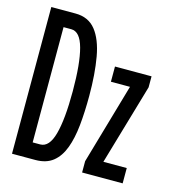

<svg xmlns="http://www.w3.org/2000/svg" viewBox="-105 -792 825 885"><g transform="rotate(15 308.0 -350.0)"><path d="M31.5 0V-700H147Q209 -700 243.8 -656.2Q278.5 -612.5 292.5 -533.5Q306.5 -454.5 306.5 -350Q306.5 -273 300 -208.8Q293.5 -144.5 276 -97.8Q258.5 -51 226.5 -25.5Q194.5 0 143 0ZM110 -75H146Q189 -75 208.2 -146Q227.5 -217 227.5 -350Q227.5 -483 208.2 -554Q189 -625 147 -625H110ZM366 0V-54L477 -438.5H386V-511H560.5V-458.5L448 -73H559.5V0Z"/></g></svg>

Font: Overpass Mono Light
Style: Regular
Weight: 400
Monospace: yes
Version: Version 4.000